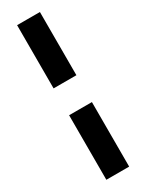

<svg xmlns="http://www.w3.org/2000/svg" viewBox="-237 -734 745 979"><g transform="rotate(-30 136.0 -245.0)"><path d="M68.8 -169.9H203.1V210H68.8ZM68.8 -700.2H203.1V-328.1H68.8Z"/></g></svg>

Font: TitilliumWeb-Bold
Style: Bold
Weight: 700
Version: Version 1.001;PS 57.000;hotconv 1.0.70;makeotf.lib2.5.55311